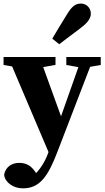

<svg xmlns="http://www.w3.org/2000/svg" viewBox="-22 -796 577 1053"><path d="M104 237C196.8 237 242 168.9 291.2 40.9L493 -483.4H427.5L296.6 -112.5L243.9 38.7C220.4 105.8 179.7 160.4 132.1 189.1L162.7 206L200.3 189.1L169.3 143.6C142.3 104.4 110 97.3 83.3 97.3C43.9 97.3 9.2 117.8 0.7 161.6C4.3 204.2 50.7 237 104 237ZM254.6 62.8 328.8 -112.2 321.8 -132.9 194.9 -483.4H22.5L254.6 62.8ZM-2.5 -439.7 88.3 -424H192.7L282.4 -440.2V-483.4H-2.5V-439.7ZM341.7 -439.7 425.3 -424.7H444.6L530.5 -439.7V-483.4H341.7V-439.7ZM264.8 -583.9 302.7 -553.4C328.9 -573.1 354.4 -593.2 413.2 -636.7C452.5 -666 476.2 -691.1 476.2 -720.7C476.2 -755.8 448.8 -776.5 421.9 -776.5C389 -776.5 369.9 -757.8 342.9 -713.4C300.4 -644 282.2 -614.3 264.8 -583.9Z"/></svg>

Font: Source Serif Variable
Style: Regular
Weight: 389
Designer: Frank Grießhammer
Foundry: Adobe Systems Incorporated
Version: Version 3.001;hotconv 1.0.111;makeotfexe 2.5.65597